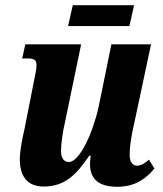

<svg xmlns="http://www.w3.org/2000/svg" viewBox="-20 -706 623 736"><path d="M241 -606H476L494 -686H259ZM430 10C503 10 543 -26 572 -60L551 -94C534 -79 521 -71 505 -71C488 -71 477 -86 477 -112C477 -142 482 -173 488 -203L559 -536H407L358 -296C336 -196 285 -85 244 -85C223 -85 214 -102 214 -128C214 -155 220 -199 229 -237L291 -536H77L65 -482H84C111 -482 120 -476 120 -457C120 -440 115 -421 109 -389L74 -212C66 -176 56 -130 56 -95C56 -39 78 9 147 9C226 9 271 -33 322 -109H328C326 -98 325 -87 325 -78C325 -30 347 10 430 10Z"/></svg>

Font: Noto Serif Condensed Extra
Style: Italic
Weight: 800
Width: 3
Italic angle: -12°
Designer: Monotype Design Team
Foundry: Monotype Imaging Inc.
Version: Version 1.901